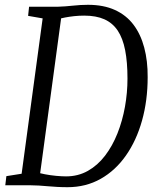

<svg xmlns="http://www.w3.org/2000/svg" viewBox="-20 -771 663 799"><path d="M101 -743H221Q252 -744 283.8 -747.5Q315.5 -751 346 -751Q411 -751 458.2 -729.5Q505.5 -708 535.5 -668.2Q565.5 -628.5 580.2 -573Q595 -517.5 594.5 -450Q594.5 -353 571.2 -269.8Q548 -186.5 504.2 -124Q460.5 -61.5 399 -26.8Q337.5 8 261 8Q238 8 217.5 6.8Q197 5.5 178.5 4Q160 2.5 142.2 1.2Q124.5 0 106.5 0H2L6.5 -38L70 -48L157.5 -694.5L97 -705ZM142.5 -16 130 -55.5Q144.5 -50 167 -45.8Q189.5 -41.5 213.5 -39.2Q237.5 -37 255 -37Q305 -37 345.8 -60Q386.5 -83 417.2 -123.2Q448 -163.5 468.8 -215.8Q489.5 -268 500 -326.5Q510.5 -385 510.5 -444Q510.5 -512.5 500.8 -562.2Q491 -612 469.8 -643.8Q448.5 -675.5 414.2 -690.8Q380 -706 330.5 -706Q309.5 -706 288.8 -703.8Q268 -701.5 250.8 -698.2Q233.5 -695 222.5 -692L239.5 -733Z"/></svg>

Font: Merriweather 24pt SemiCondensed Light
Style: Italic
Weight: 300
Width: 4
Italic angle: -7.8°
Designer: Eben Sorkin
Foundry: Eben Sorkin
Version: Version 2.101